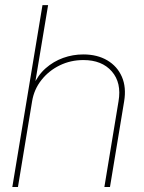

<svg xmlns="http://www.w3.org/2000/svg" viewBox="-20 -748 576 768"><path d="M108.4 -342.8 51.8 0H29.3L149.9 -727.5H172.4L118.7 -405.3H112.8Q131.3 -447.3 162.6 -474.9Q193.8 -502.4 232.7 -516.4Q271.5 -530.3 313 -530.3Q369.1 -530.3 409.2 -506.6Q449.2 -482.9 467.5 -440.9Q485.8 -398.9 476.6 -342.8L419.9 0H397.5L454.1 -342.8Q466.8 -417 427.2 -462.4Q387.7 -507.8 313.5 -507.8Q262.7 -507.8 219 -486.6Q175.3 -465.3 145.8 -428Q116.2 -390.6 108.4 -342.8Z"/></svg>

Font: Inter 28pt Thin
Style: Italic
Weight: 250
Italic angle: -9.3988°
Designer: Rasmus Andersson
Foundry: rsms
Version: Version 4.001;git-66647c0bb